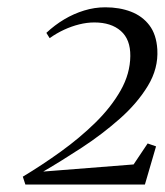

<svg xmlns="http://www.w3.org/2000/svg" viewBox="-20 -928 451 526"><path d="M49.5 -422.5 42.5 -444Q95 -475.5 147 -513Q199 -550.5 241.8 -592.5Q284.5 -634.5 310.5 -680.2Q336.5 -726 337 -774.5Q337.5 -820 311 -843.2Q284.5 -866.5 238.5 -866.5Q218 -866.5 197 -861.2Q176 -856 155.5 -846.5Q135 -837 116 -823.5L107 -838Q130 -859.5 156 -875Q182 -890.5 210.5 -899.2Q239 -908 268.5 -908Q307.5 -908 338.8 -896Q370 -884 389.2 -858.8Q408.5 -833.5 411 -792.5Q414 -740.5 385.2 -693Q356.5 -645.5 308.5 -603Q260.5 -560.5 204.8 -524Q149 -487.5 98.5 -458L346 -477.5L384.5 -535L407.5 -527L377 -422.5Z"/></svg>

Font: Merriweather 144pt Light
Style: Italic
Weight: 300
Italic angle: -7.8°
Version: Version 2.101